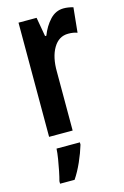

<svg xmlns="http://www.w3.org/2000/svg" viewBox="-119 -607 569 882"><g transform="rotate(-15 165.5 -166.0)"><path d="M277 -553Q298 -553 322 -546L310 -428Q293 -435 267 -435Q222 -435 196.5 -392Q171 -349 172 -279V0H60V-543H146L162 -452H168Q184 -494 211.5 -523.5Q239 -553 277 -553ZM190 72Q179 109 161 149.5Q143 190 122 221H53V209Q58 191 63.5 164Q69 137 73.5 109Q78 81 79 61H190Z"/></g></svg>

Font: Noto Sans Ethiopic ExtraCondensed SemiBold
Style: Regular
Weight: 600
Width: 2
Designer: Monotype Design Team
Foundry: Monotype Imaging Inc.
Version: Version 2.102; ttfautohint (v1.8.4.7-5d5b)